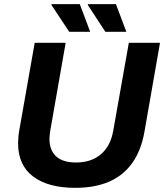

<svg xmlns="http://www.w3.org/2000/svg" viewBox="-20 -892 790 924"><path d="M342 12Q212 12 139.5 -42.5Q67 -97 67 -203Q67 -217 68.5 -233.5Q70 -250 73 -266L147 -686H296L222 -264Q221 -257 219.5 -245.5Q218 -234 218 -225Q218 -169 250 -139.5Q282 -110 346 -110Q419 -110 465.5 -149.5Q512 -189 525 -263L600 -686H750L675 -257Q659 -167 616 -107Q573 -47 504.5 -17.5Q436 12 342 12ZM313 -739 227 -869 229 -872H364L414 -739ZM487 -739 402 -869 404 -872H538L588 -739Z"/></svg>

Font: Archivo SemiBold
Style: Bold Italic
Weight: 700
Italic angle: -10°
Version: Version 2.001